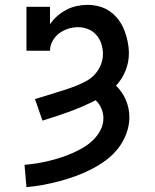

<svg xmlns="http://www.w3.org/2000/svg" viewBox="-20 -548 640 791"><path d="M89 223 81 131Q106 129 131 125Q156 121 181 115Q206 109 230.5 101Q255 93 278 83Q301 73 323 60Q345 47 363.5 29Q382 11 394 -12Q406 -35 406 -61Q406 -82 397.5 -101.5Q389 -121 374 -135Q321 -108 266 -88Q211 -68 155 -51L124 -140Q146 -146 167.5 -153Q189 -160 210.5 -166.5Q232 -173 253.5 -180Q275 -187 296 -195.5Q317 -204 337 -215Q357 -226 372 -243Q387 -260 395.5 -281.5Q404 -303 404 -325Q404 -347 397.5 -367.5Q391 -388 377 -404Q363 -420 343 -428Q323 -436 301 -436Q281 -436 260.5 -429.5Q240 -423 223.5 -410.5Q207 -398 196.5 -379Q186 -360 186 -339H89V-520H186V-448Q199 -467 216 -482Q233 -497 253 -507.5Q273 -518 295.5 -523Q318 -528 340 -528Q365 -528 389 -521.5Q413 -515 433 -501Q453 -487 468 -467Q483 -447 492 -424Q501 -401 506 -376.5Q511 -352 511 -328Q511 -291 497 -256.5Q483 -222 458 -195Q484 -170 498.5 -136Q513 -102 513 -65Q513 -31 500.5 2.5Q488 36 466.5 63.5Q445 91 416.5 112Q388 133 357 149Q326 165 293 177Q260 189 226.5 198Q193 207 158.5 213.5Q124 220 89 223Z"/></svg>

Font: Iosevka Etoile Semibold
Style: Regular
Weight: 600
Designer: Belleve Invis
Foundry: Belleve Invis
Version: Version 22.1.2; ttfautohint (v1.8.4)